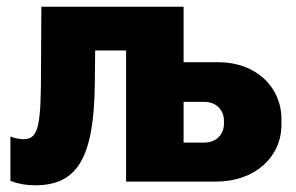

<svg xmlns="http://www.w3.org/2000/svg" viewBox="-20 -540 880 571"><path d="M85 11C209 11 260 -69 262 -293L263 -390H355V0H623C738 0 817 -73 817 -169V-186C817 -282 740 -355 630 -355H526V-520H103L102 -342C102 -168 96 -126 50 -126C42 -126 25 -128 11 -134V-2C35 7 57 11 85 11ZM526 -116V-237H588C624 -237 646 -212 646 -181V-172C646 -141 624 -116 588 -116Z"/></svg>

Font: Fixel Display ExtraBold
Style: Regular
Weight: 800
Designer: AlfaBravo + MacPaw
Foundry: Kyrylo Tkachov, Marchela Mozhyna, Serhii Makarenko, Maria Weinstein, Zakhar Kryvoshyya
Version: Version 1.211